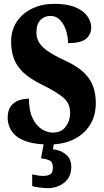

<svg xmlns="http://www.w3.org/2000/svg" viewBox="-20 -744 544 1002"><path d="M237 10Q170 10 127 -3Q84 -16 61 -37Q38 -58 29 -82Q20 -106 20 -128Q20 -167 36 -189Q52 -211 77.5 -220Q103 -229 131 -229Q131 -167 150 -127.5Q169 -88 198 -70Q227 -52 256 -52Q300 -52 323 -83Q346 -114 346 -155Q346 -207 306.5 -238Q267 -269 199 -302Q136 -333 101 -366.5Q66 -400 52 -439.5Q38 -479 38 -526Q38 -587 68 -631.5Q98 -676 149 -700Q200 -724 263 -724Q331 -724 373.5 -706Q416 -688 436 -659.5Q456 -631 456 -601Q456 -565 429.5 -542Q403 -519 335 -519Q335 -553 324.5 -585.5Q314 -618 293.5 -639.5Q273 -661 243 -661Q212 -661 191 -639.5Q170 -618 170 -574Q170 -550 181 -527.5Q192 -505 223.5 -481.5Q255 -458 317 -429Q381 -400 416 -367Q451 -334 465.5 -294.5Q480 -255 480 -206Q480 -141 450 -92.5Q420 -44 365.5 -17Q311 10 237 10ZM226 238Q214 238 189 235Q164 232 148 227V166Q182 174 205 174Q229 174 242.5 165.5Q256 157 256 130Q256 101 238 93Q220 85 194 82L211 -9H264L256 35Q297 39 324.5 62.5Q352 86 352 127Q352 179 316 208.5Q280 238 226 238Z"/></svg>

Font: Noto Serif ExtraCondensed Black
Style: Regular
Weight: 900
Width: 2
Designer: Monotype Design Team
Foundry: Monotype Imaging Inc.
Version: Version 2.015; ttfautohint (v1.8.4.7-5d5b)